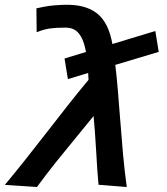

<svg xmlns="http://www.w3.org/2000/svg" viewBox="-71 -771 691 796"><path d="M285.5 -555.5Q278 -596 265.5 -618Q253 -640 237.2 -648.2Q221.5 -656.5 200 -656.5Q160.5 -656.5 136 -653Q111.5 -649.5 81 -637.5L80 -736.5Q114.5 -744 132.8 -746.5Q151 -749 180.5 -750.5Q189.5 -750.5 194.5 -751Q281 -754 330 -716.5Q379 -679 395 -588.5L573 -642.5L587 -556L407 -502Q412.5 -457 417.2 -401.2Q422 -345.5 426 -291Q433 -198.5 439 -132.5Q445 -66.5 454.5 4.5L337.5 -5Q332 -62.5 328 -139Q322 -240.5 317 -290L245.5 -202.5Q196 -142.5 160 -97.5Q124 -52.5 82 4.5L-51 -4.5Q-6.5 -58 32 -106.5Q70.5 -155 128.5 -229.5Q168.5 -281.5 212 -336.5Q255.5 -391.5 296 -440L294.5 -468.5L210.5 -443L196.5 -528.5Z"/></svg>

Font: JuliaMono ExtraBold
Style: Italic
Weight: 800
Italic angle: -9°
Monospace: yes
Designer: cormullion
Foundry: corm
Version: Version 0.057; ttfautohint (v1.8.4)